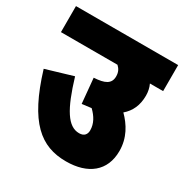

<svg xmlns="http://www.w3.org/2000/svg" viewBox="-148 -739 821 856"><g transform="rotate(30 263.0 -311.0)"><path d="M0 -622V-488H291C304 -476 312 -462 312 -440C312 -401 283 -388 228 -385L240 -257C257 -259 273 -261 288 -263C315 -237 332 -208 332 -174C332 -154 322 -138 295 -138C237 -138 197 -203 153 -349L15 -308C87 -72 177 0 307 0C420 0 491 -56 491 -159C491 -227 459 -278 420 -317C453 -345 470 -383 470 -432C470 -452 466 -471 458 -488H526V-622Z"/></g></svg>

Font: Noto Sans Condensed Black
Style: Regular
Weight: 900
Width: 3
Designer: Monotype Design Team
Foundry: Monotype Imaging Inc.
Version: Version 2.013